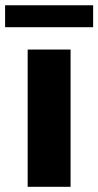

<svg xmlns="http://www.w3.org/2000/svg" viewBox="-46 -719 379 739"><path d="M225.6 -528.3V0H60.5V-528.3ZM312.5 -698.7V-614.3H-26.4V-698.7Z"/></svg>

Font: Vazirmatn RD UI Black
Style: Regular
Weight: 900
Designer: Saber Rastikerdar
Foundry: Saber Rastikerdar
Version: Version 33.003